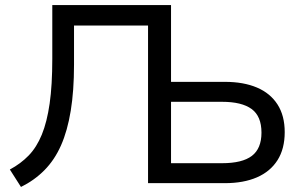

<svg xmlns="http://www.w3.org/2000/svg" viewBox="-20 -725 1207 760"><path d="M63 15 19 -54Q62 -77 93.5 -109.5Q125 -142 145.5 -192Q166 -242 176.5 -315Q187 -388 187 -492V-705H657V-401H870Q944 -401 997 -378.5Q1050 -356 1078.5 -311.5Q1107 -267 1107 -202Q1107 -136 1078.5 -91Q1050 -46 997 -23Q944 0 870 0H566V-624H273V-469Q273 -366 260 -286.5Q247 -207 221.5 -149.5Q196 -92 156 -51.5Q116 -11 63 15ZM657 -79H859Q939 -79 977 -108Q1015 -137 1015 -200Q1015 -265 976 -293.5Q937 -322 859 -322H657Z"/></svg>

Font: Nunito Sans 7pt
Style: Regular
Weight: 400
Designer: Vernon Adams
Foundry: Vernon Adams
Version: Version 3.101;gftools[0.9.27]